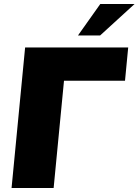

<svg xmlns="http://www.w3.org/2000/svg" viewBox="-20 -943 695 963"><path d="M106 -705H623L607 -538H301L249 0H38ZM371 -765 483 -923H655L482 -765Z"/></svg>

Font: Nunito Sans Heavy Heavy
Style: Italic
Weight: 400
Italic angle: -4.541°
Designer: Vernon Adams
Foundry: Vernon Adams
Version: Version 2.002